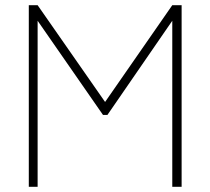

<svg xmlns="http://www.w3.org/2000/svg" viewBox="-20 -720 811 740"><path d="M91 0V-700H125L385 -327L644 -700H680V0H644V-640L394 -277H377L125 -640V0Z"/></svg>

Font: Zen Kaku Gothic Antique Light
Style: Regular
Weight: 300
Designer: Yoshimichi Ohira
Foundry: Positype
Version: Version 1.001